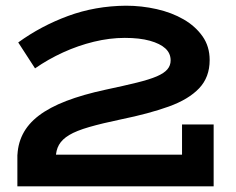

<svg xmlns="http://www.w3.org/2000/svg" viewBox="-20 -654 828 674"><path d="M41 0V-111H619V-217H730V0ZM716 -443Q716 -383 679 -344Q642 -305 572.5 -280Q503 -255 405 -235Q338 -221 293 -208Q248 -195 223 -180Q198 -165 187 -145.5Q176 -126 176 -100H41Q41 -145 59.5 -182Q78 -219 116 -248Q154 -277 212.5 -299.5Q271 -322 350 -339Q416 -353 460.5 -364Q505 -375 530.5 -386Q556 -397 567.5 -410.5Q579 -424 579 -442Q579 -467 560.5 -484Q542 -501 506 -511Q470 -521 418 -521Q365 -521 309.5 -507.5Q254 -494 201.5 -470Q149 -446 103 -414L44 -505Q124 -563 219 -598Q314 -633 422 -634Q477 -634 530 -622Q583 -610 624.5 -586Q666 -562 691 -526.5Q716 -491 716 -443Z"/></svg>

Font: BioRhyme SemiExpanded
Style: Bold
Weight: 700
Width: 6
Designer: Aoife Mooney
Foundry: Aoife Mooney Type
Version: Version 1.600;gftools[0.9.33]